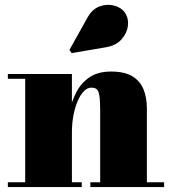

<svg xmlns="http://www.w3.org/2000/svg" viewBox="-20 -761 700 781"><path d="M272.5 -460V-19.5H312.5V0H12V-19.5H82.5V-440.5H12V-460ZM577.5 -319.5V-19.5H647.5V0H347.5V-19.5H387.5V-309.5Q387.5 -351.5 384.2 -371.8Q381 -392 373.2 -398.2Q365.5 -404.5 351.5 -404.5Q335.5 -404.5 321.2 -390Q307 -375.5 296 -350Q285 -324.5 278.8 -291.8Q272.5 -259 272.5 -222.5H255Q255 -261 262.8 -304Q270.5 -347 289.8 -384.8Q309 -422.5 343.5 -446.2Q378 -470 431.5 -470Q487 -470 518.8 -450.5Q550.5 -431 564 -397Q577.5 -363 577.5 -319.5ZM271.5 -545 262.5 -558 335 -688Q355 -724.5 385.8 -735.2Q416.5 -746 445.2 -738Q474 -730 487.5 -710.5Q504 -686.5 500.2 -656Q496.5 -625.5 474.2 -600.8Q452 -576 412.5 -569Z"/></svg>

Font: Bodoni Moda 11pt Black
Style: Regular
Weight: 900
Designer: Owen Earl
Foundry: indestructible type
Version: Version 2.004